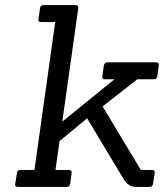

<svg xmlns="http://www.w3.org/2000/svg" viewBox="-20 -738 654 758"><path d="M570 0H516Q487 0 468 -31L324 -271L215 -181L199 -67H252Q264 -67 263 -55L257 -12Q256 0 242 0H51Q38 0 40 -12L47 -55Q48 -67 60 -67H116L198 -651H143Q129 -651 132 -663L138 -706Q140 -718 152 -718H278Q290 -718 289 -706L226 -258L432 -425H395Q382 -425 384 -437L390 -480Q393 -492 405 -492H597Q608 -492 607 -480L601 -437Q600 -425 587 -425H522L385 -318L536 -67H580Q592 -67 591 -55L584 -12Q582 0 570 0Z"/></svg>

Font: Sanchez
Style: Italic
Weight: 400
Designer: Daniel Hernández
Foundry: LatinoType
Version: Version 1.001